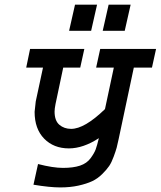

<svg xmlns="http://www.w3.org/2000/svg" viewBox="-20 -653 691 826"><path d="M411.1 -442.4H651.4L633.8 -362.3H555.7L490.2 -53.7Q485.4 -30.3 481.9 -17.6Q478.5 -4.9 469.2 20.5Q460 45.9 449.7 61Q439.5 76.2 419.9 95.7Q400.4 115.2 376.5 126.5Q352.5 137.7 317.4 145.5Q282.2 153.3 239.3 153.3Q194.3 153.3 124 141.6L143.6 52.7Q208 69.3 251 69.3Q294.9 69.3 324.2 59.6Q353.5 49.8 369.6 27.8Q385.7 5.9 391.6 -10.3Q397.5 -26.4 405.3 -58.6Q337.9 -14.6 276.4 -14.6Q210.9 -14.6 169.9 -56.6Q128.9 -98.6 128.9 -171.9Q128.9 -177.7 133.8 -216.8L165 -362.3H92.8L109.4 -442.4H342.8L325.2 -362.3H252L218.8 -205.1Q214.8 -184.6 214.8 -172.9Q214.8 -133.8 235.4 -116.2Q255.9 -98.6 286.1 -98.6Q343.8 -98.6 431.6 -183.6L469.7 -362.3H393.6ZM277.3 -520.5 302.7 -632.8H397.5L372.1 -520.5ZM421.9 -520.5 447.3 -632.8H542L516.6 -520.5Z"/></svg>

Font: Thabit-Bold-Oblique
Style: Bold Oblique
Weight: 700
Designer: Regenerated by Nadim Shaikli
Foundry: MAK Alagha
Version: 0.01